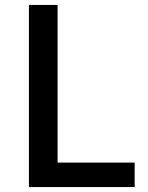

<svg xmlns="http://www.w3.org/2000/svg" viewBox="-20 -757 598 777"><path d="M97 0V-737H213V-99H525V0Z"/></svg>

Font: Noto Sans KR Thin Medium
Style: Regular
Weight: 500
Version: Version 2.004-H2;hotconv 1.0.118;makeotfexe 2.5.65603